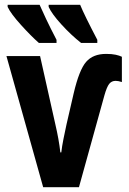

<svg xmlns="http://www.w3.org/2000/svg" viewBox="-20 -785 540 805"><path d="M161 0H311L418 -386Q428 -421 438 -433.5Q448 -446 465 -446Q476 -446 491 -441V-547Q481 -552 465 -555.5Q449 -559 425 -559Q370 -559 341 -525.5Q312 -492 289 -394L259 -264Q252 -232 246 -202Q240 -172 237 -146H233Q227 -200 212 -264L148 -550H7ZM320 -605H388V-618Q333 -723 316 -765H184V-756Q197 -727 237.5 -682.5Q278 -638 320 -605ZM143 -605H217V-618Q191 -668 173.5 -705Q156 -742 146 -765H12V-756Q25 -728 68 -680.5Q111 -633 143 -605Z"/></svg>

Font: Noto Sans Mono Condensed Extra
Style: Regular
Weight: 800
Width: 3
Designer: Monotype Design Team
Foundry: Monotype Imaging Inc.
Version: Version 1.900